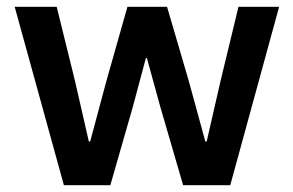

<svg xmlns="http://www.w3.org/2000/svg" viewBox="-20 -542 859 562"><path d="M23 -522H146L199 -307L240 -128H244L292 -307L353 -522H469L532 -307L581 -128H585L626 -307L678 -522H797L654 0H516L449 -230L410 -372H407L369 -230L303 0H167Z"/></svg>

Font: IBM Plex Sans Arabic SmBld
Style: Regular
Weight: 600
Designer: Mike Abbink, Paul van der Laan, Pieter van Rosmalen, Wael Morcos, Khajak Apelian
Foundry: Bold Monday
Version: Version 1.005